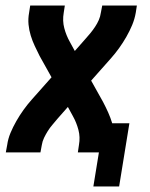

<svg xmlns="http://www.w3.org/2000/svg" viewBox="-20 -550 540 693"><path d="M410 123H317L337 0H261L265 -27Q270 -55 263 -81.5Q256 -108 243 -131L225 -164L188 -122Q179 -111 169.5 -100Q160 -89 152.5 -77Q145 -65 139 -52.5Q133 -40 131 -27L126 0H1L6 -27Q9 -49 18 -70.5Q27 -92 39 -113Q51 -134 65 -153.5Q79 -173 95 -191L166 -271L123 -348Q114 -366 105.5 -384Q97 -402 91 -421.5Q85 -441 83 -461.5Q81 -482 85 -504L89 -530H214L210 -504Q205 -475 212 -448.5Q219 -422 232 -399L250 -366L287 -408Q297 -419 306 -430Q315 -441 323 -453Q331 -465 336.5 -477.5Q342 -490 344 -504L349 -530H474L470 -504Q466 -481 457 -459.5Q448 -438 436 -417Q424 -396 410 -376.5Q396 -357 380 -339L309 -259L352 -182Q362 -163 370.5 -144Q379 -125 385 -105H447Z"/></svg>

Font: Iosevka Curly XBdObl
Style: Regular
Weight: 800
Italic angle: -9°
Monospace: yes
Designer: Belleve Invis
Foundry: Belleve Invis
Version: Version 11.1.0; ttfautohint (v1.8.3)